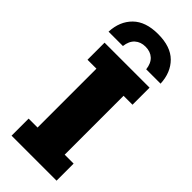

<svg xmlns="http://www.w3.org/2000/svg" viewBox="-253 -815 851 851"><g transform="rotate(45 173.0 -389.0)"><path d="M32 0V-107H88V-476H32V-583H314V-476H258V-107H314V0ZM10 -630Q13 -697 54 -737.5Q95 -778 173 -778Q252 -778 292.5 -737.5Q333 -697 336 -630H246Q242 -664 223 -681.5Q204 -699 173 -699Q143 -699 123.5 -681.5Q104 -664 100 -630Z"/></g></svg>

Font: Rokkitt ExtraBold
Style: Regular
Weight: 800
Version: Version 3.103